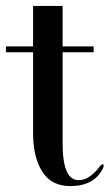

<svg xmlns="http://www.w3.org/2000/svg" viewBox="-20 -620 375 650"><path d="M0 -443V-463H92V-600H192V-463H297V-443H192V-134Q192 -10 246 -10Q267 -10 285 -23.5Q303 -37 313 -50.5Q323 -64 327 -64Q331 -64 331 -59.5Q331 -55 328 -49Q298 10 218 10Q154 10 123 -39Q92 -88 92 -170V-443Z"/></svg>

Font: Spirax
Style: Regular
Weight: 400
Designer: Brenda Gallo (gbrenda1987@gmail.com)
Foundry: Brenda Gallo
Version: Version 1.002